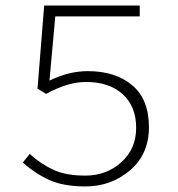

<svg xmlns="http://www.w3.org/2000/svg" viewBox="-20 -659 640 691"><path d="M287 12Q209 12 158 -11Q107 -34 62 -74L87 -105Q128 -68 173 -47.5Q218 -27 287 -27Q363 -27 416.5 -75Q470 -123 470 -199Q470 -276 421.5 -320Q373 -364 289 -364Q224 -364 146 -321L115 -340L139 -639H483V-600H179L158 -369Q228 -403 296 -403Q395 -403 455.5 -352.5Q516 -302 516 -201Q516 -104 448 -46Q380 12 287 12Z"/></svg>

Font: TypoPRO Source Code Pro
Style: Regular
Weight: 300
Monospace: yes
Designer: Paul D. Hunt, Teo Tuominen
Foundry: Adobe Systems Incorporated
Version: Version 2.010;PS 1.0;hotconv 1.0.84;makeotf.lib2.5.63406